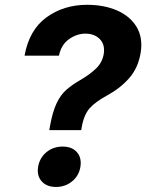

<svg xmlns="http://www.w3.org/2000/svg" viewBox="-20 -757 599 787"><path d="M182.1 -223.6 184.1 -235.4Q194.8 -297.4 211.7 -333Q228.5 -368.7 252.7 -389.6Q276.9 -410.6 309.6 -429.2Q346.2 -450.2 372.8 -475.3Q399.4 -500.5 405.3 -536.1Q411.1 -574.2 389.2 -596.7Q367.2 -619.1 330.1 -619.1Q294.4 -619.1 262.5 -596.2Q230.5 -573.2 221.7 -528.8H80.6Q99.6 -634.3 170.4 -685.8Q241.2 -737.3 336.9 -737.3Q407.2 -737.3 460.4 -713.9Q513.7 -690.4 540 -646.5Q566.4 -602.5 556.6 -541Q546.4 -479 510 -437.3Q473.6 -395.5 418.9 -365.7Q372.1 -340.3 348.1 -314Q324.2 -287.6 314.9 -235.4L313 -223.6ZM209.5 9.3Q171.4 9.3 150.9 -13.7Q130.4 -36.6 136.2 -73.2Q142.6 -110.4 170.4 -133.3Q198.2 -156.2 236.8 -156.2Q274.9 -156.2 295.2 -133.3Q315.4 -110.4 309.6 -73.2Q303.7 -36.6 275.6 -13.7Q247.6 9.3 209.5 9.3Z"/></svg>

Font: Inter
Style: Bold Italic
Weight: 700
Italic angle: -9.39999°
Designer: Rasmus Andersson
Foundry: rsms
Version: Version 4.001;git-9221beed3